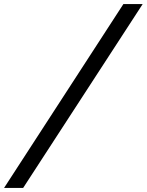

<svg xmlns="http://www.w3.org/2000/svg" viewBox="-170 -720 723 946"><path d="M-150 206 438 -700H533L-56 206Z"/></svg>

Font: Rosa Sans
Style: Italic
Weight: 400
Italic angle: -12°
Designer: Pentagram / MCKL
Foundry: Pentagram / MCKL
Version: Version 1.005;September 16, 2019;FontCreator 11.5.0.2425 64-